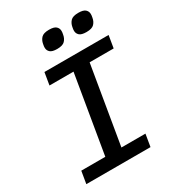

<svg xmlns="http://www.w3.org/2000/svg" viewBox="-212 -1018 1025 1135"><g transform="rotate(-30 300.0 -450.5)"><path d="M38 0 52 -84H216L305 -614H141L155 -698H593L579 -614H415L326 -84H490L476 0ZM289 -778Q255 -778 241.5 -790.5Q228 -803 228 -821Q228 -826 228.5 -831.5Q229 -837 231 -846Q235 -869 250 -885Q265 -901 303 -901Q337 -901 350.5 -888.5Q364 -876 364 -858Q364 -853 363.5 -847.5Q363 -842 361 -833Q357 -810 342 -794Q327 -778 289 -778ZM489 -778Q455 -778 441.5 -790.5Q428 -803 428 -821Q428 -826 428.5 -831.5Q429 -837 431 -846Q435 -869 450 -885Q465 -901 503 -901Q537 -901 550.5 -888.5Q564 -876 564 -858Q564 -853 563.5 -847.5Q563 -842 561 -833Q557 -810 542 -794Q527 -778 489 -778Z"/></g></svg>

Font: IBM Plex Mono Medm
Style: Italic
Weight: 500
Italic angle: -9°
Monospace: yes
Designer: Mike Abbink, Paul van der Laan, Pieter van Rosmalen
Foundry: Bold Monday
Version: Version 2.3